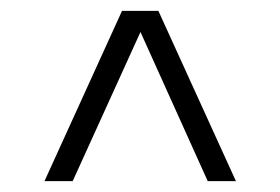

<svg xmlns="http://www.w3.org/2000/svg" viewBox="-20 -769 517 354"><path d="M62 -435 205 -749H272L415 -435H363L239 -710L114 -435Z"/></svg>

Font: Saira SemiExpanded Light
Style: Regular
Weight: 300
Width: 6
Designer: Hector Gatti with collaboration of the Omnibus-Type team
Foundry: Omnibus-Type
Version: Version 1.101